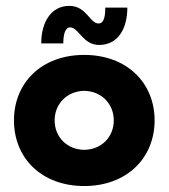

<svg xmlns="http://www.w3.org/2000/svg" viewBox="-20 -621 571 650"><path d="M315.4 -468.8C379.4 -468.8 411.1 -523.9 411.1 -595.2H336.4C336.4 -563 331.1 -541.5 313.5 -541.5C283.7 -541.5 273.4 -601.1 214.4 -601.1C154.8 -601.1 119.6 -548.3 119.6 -474.1H194.3C194.3 -504.4 200.7 -528.3 217.3 -528.3C246.6 -528.3 260.3 -468.8 315.4 -468.8ZM265.1 8.8C408.7 8.8 503.4 -85.4 503.4 -213.4C503.4 -341.3 408.7 -435.1 265.1 -435.1C121.1 -435.1 27.3 -341.3 27.3 -213.4C27.3 -85.4 121.1 8.8 265.1 8.8ZM265.1 -113.8C207.5 -114.3 165 -156.7 165 -213.4C165 -270 207.5 -312.5 265.1 -313.5C322.8 -312.5 365.2 -270 365.2 -213.4C365.2 -156.7 322.8 -114.3 265.1 -113.8Z"/></svg>

Font: Now ExtraBold
Style: Regular
Weight: 800
Designer: Alfredo Marco Pradil
Foundry: Alfredo Marco Pradil
Version: Version 1.200;hotconv 1.0.109;makeotfexe 2.5.65596